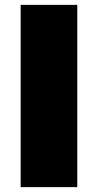

<svg xmlns="http://www.w3.org/2000/svg" viewBox="-20 -770 402 790"><path d="M65 0H298V-750H65Z"/></svg>

Font: Bounded ExtBd
Style: Regular
Weight: 800
Designer: Vlad Churkin
Version: Version 3.0